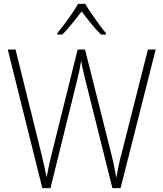

<svg xmlns="http://www.w3.org/2000/svg" viewBox="-20 -969 841 989"><path d="M782 -714 601 0H559L421 -552Q414 -581 408.5 -604Q403 -627 398 -656Q394 -630 389.5 -609Q385 -588 379 -563L240 0H198L20 -714H60L191 -186Q201 -144 208 -113Q215 -82 220 -56Q226 -89 233.5 -122.5Q241 -156 249 -187L380 -714H418L551 -185Q561 -146 567 -117Q573 -88 579 -53Q585 -87 591.5 -117.5Q598 -148 608 -185L742 -714ZM419 -949Q432 -927 451.5 -898.5Q471 -870 491 -842.5Q511 -815 526 -798V-791H500Q475 -816 448.5 -848.5Q422 -881 401 -910Q379 -882 352.5 -849Q326 -816 301 -791H275V-798Q291 -817 311.5 -844.5Q332 -872 351 -899.5Q370 -927 382 -949Z"/></svg>

Font: Noto Sans Gujarati UI SemiCondensed ExtraLight
Style: Regular
Weight: 200
Width: 4
Designer: Jelle Bosma - Monotype Design Team, Universal Thirst
Foundry: Monotype Imaging Inc.
Version: Version 2.106; ttfautohint (v1.8.4.7-5d5b)